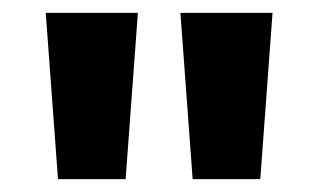

<svg xmlns="http://www.w3.org/2000/svg" viewBox="-20 -734 494 298"><path d="M194 -714 175 -456H70L51 -714ZM403 -714 384 -456H279L260 -714Z"/></svg>

Font: Noto Sans Myanmar UI Condensed
Style: Bold
Weight: 700
Width: 3
Designer: Monotype Design Team
Foundry: Monotype Imaging Inc.
Version: Version 2.103; ttfautohint (v1.8.4.7-5d5b)